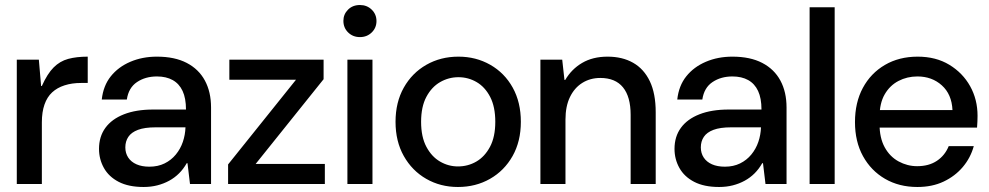

<svg xmlns="http://www.w3.org/2000/svg" viewBox="-20 -734 3945 766"><path d="M47 0V-496H135L144 -391H147Q169 -440 194 -465Q219 -490 252 -499Q285 -508 330 -508V-403H303Q267 -403 237.5 -393.5Q208 -384 188 -365.5Q168 -347 157.5 -317Q147 -287 147 -246V0Z M553 12Q493 12 453.5 -8.5Q414 -29 394.5 -64Q375 -99 375 -140Q375 -189 400.5 -224Q426 -259 474.5 -278Q523 -297 591 -297H722Q722 -342 708.5 -371Q695 -400 669 -414.5Q643 -429 606 -429Q560 -429 526.5 -406.5Q493 -384 486 -337H386Q392 -392 422 -429.5Q452 -467 500 -487.5Q548 -508 606 -508Q677 -508 725 -483Q773 -458 797.5 -412.5Q822 -367 822 -305V0H738L728 -83H725Q712 -60 694.5 -42.5Q677 -25 655 -13Q633 -1 607.5 5.5Q582 12 553 12ZM576 -69Q610 -69 636.5 -82Q663 -95 681.5 -117.5Q700 -140 709.5 -168Q719 -196 720 -226H601Q557 -226 530.5 -216Q504 -206 492 -188Q480 -170 480 -146Q480 -123 491.5 -105.5Q503 -88 524.5 -78.5Q546 -69 576 -69Z M890 0V-78L1161 -416H895V-496H1271V-418L1000 -80H1276V0Z M1366 0V-496H1466V0ZM1416 -586Q1388 -586 1369 -604.5Q1350 -623 1350 -651Q1350 -677 1368.5 -695.5Q1387 -714 1416 -714Q1444 -714 1463 -695.5Q1482 -677 1482 -650Q1482 -623 1463 -604.5Q1444 -586 1416 -586Z M1807 12Q1737 12 1680.5 -20.5Q1624 -53 1591 -111.5Q1558 -170 1558 -248Q1558 -326 1591 -384.5Q1624 -443 1681 -475.5Q1738 -508 1809 -508Q1879 -508 1936 -475.5Q1993 -443 2025.5 -384.5Q2058 -326 2058 -248Q2058 -170 2025 -111.5Q1992 -53 1935 -20.5Q1878 12 1807 12ZM1807 -70Q1847 -70 1880.5 -89.5Q1914 -109 1935 -148.5Q1956 -188 1956 -248Q1956 -308 1935.5 -347.5Q1915 -387 1881.5 -406.5Q1848 -426 1809 -426Q1770 -426 1736 -406.5Q1702 -387 1681 -347.5Q1660 -308 1660 -248Q1660 -188 1681 -148.5Q1702 -109 1735.5 -89.5Q1769 -70 1807 -70Z M2136 0V-496H2223L2232 -415H2235Q2260 -458 2302.5 -483Q2345 -508 2404 -508Q2463 -508 2506 -483.5Q2549 -459 2572.5 -410Q2596 -361 2596 -286V0H2496V-276Q2496 -348 2465.5 -385.5Q2435 -423 2375 -423Q2335 -423 2303.5 -403.5Q2272 -384 2254 -347Q2236 -310 2236 -257V0Z M2849 12Q2789 12 2749.5 -8.5Q2710 -29 2690.5 -64Q2671 -99 2671 -140Q2671 -189 2696.5 -224Q2722 -259 2770.5 -278Q2819 -297 2887 -297H3018Q3018 -342 3004.5 -371Q2991 -400 2965 -414.5Q2939 -429 2902 -429Q2856 -429 2822.5 -406.5Q2789 -384 2782 -337H2682Q2688 -392 2718 -429.5Q2748 -467 2796 -487.5Q2844 -508 2902 -508Q2973 -508 3021 -483Q3069 -458 3093.5 -412.5Q3118 -367 3118 -305V0H3034L3024 -83H3021Q3008 -60 2990.5 -42.5Q2973 -25 2951 -13Q2929 -1 2903.5 5.5Q2878 12 2849 12ZM2872 -69Q2906 -69 2932.5 -82Q2959 -95 2977.5 -117.5Q2996 -140 3005.5 -168Q3015 -196 3016 -226H2897Q2853 -226 2826.5 -216Q2800 -206 2788 -188Q2776 -170 2776 -146Q2776 -123 2787.5 -105.5Q2799 -88 2820.5 -78.5Q2842 -69 2872 -69Z M3210 0V-705H3310V0Z M3640 12Q3567 12 3511 -20.5Q3455 -53 3423 -111Q3391 -169 3391 -247Q3391 -325 3422.5 -383.5Q3454 -442 3510.5 -475Q3567 -508 3641 -508Q3714 -508 3767.5 -475.5Q3821 -443 3850.5 -390Q3880 -337 3880 -272Q3880 -262 3879.5 -250Q3879 -238 3878 -225H3464V-295H3780Q3777 -358 3737.5 -393.5Q3698 -429 3640 -429Q3599 -429 3564.5 -411Q3530 -393 3509.5 -357.5Q3489 -322 3489 -267V-239Q3489 -184 3509.5 -146.5Q3530 -109 3565 -90Q3600 -71 3639 -71Q3686 -71 3718 -92.5Q3750 -114 3765 -151H3865Q3852 -104 3821 -67.5Q3790 -31 3744.5 -9.5Q3699 12 3640 12Z"/></svg>

Font: DM Sans 9pt 36pt Medium
Style: Regular
Weight: 500
Version: Version 4.004;gftools[0.9.30]